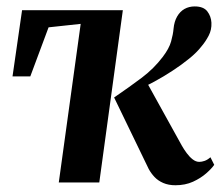

<svg xmlns="http://www.w3.org/2000/svg" viewBox="-20 -554 671 583"><path d="M281.5 0H158.5L225 -481.5L127.5 -471L72 -322H18L47 -523H353ZM512.5 8.5Q491.5 8.5 475.5 1.5Q459.5 -5.5 449 -16.8Q438.5 -28 431.5 -41L326.5 -258Q374 -290.5 410.8 -318.2Q447.5 -346 474 -381Q493.5 -406.5 499.5 -428Q505.5 -449.5 507 -467Q509 -488.5 517.8 -503.8Q526.5 -519 540.2 -526.8Q554 -534.5 571 -534.5Q598 -534.5 609.5 -519.5Q621 -504.5 622 -485Q623 -463.5 613.5 -445.5Q604 -427.5 592.5 -414Q578 -395 554.2 -375.8Q530.5 -356.5 503.2 -338.8Q476 -321 449.2 -306.5Q422.5 -292 401.5 -283L420.5 -313.5L532 -112Q538.5 -100.5 547 -89Q555.5 -77.5 565.2 -70Q575 -62.5 585 -62.5Q592.5 -62.5 601.2 -65.5Q610 -68.5 619 -76.5L630.5 -53.5Q622.5 -42 606 -27.5Q589.5 -13 566 -2.2Q542.5 8.5 512.5 8.5Z"/></svg>

Font: Merriweather 96pt SemiBold
Style: Italic
Weight: 600
Italic angle: -7.8°
Version: Version 2.101